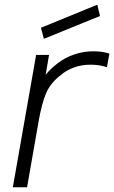

<svg xmlns="http://www.w3.org/2000/svg" viewBox="-20 -796 485 816"><path d="M166.5 -631 154 -678 393.5 -776 405 -728ZM445 -568.5 434.5 -510.5Q400.5 -521.5 362.5 -521Q328 -521 295.2 -509.5Q262.5 -498 238.5 -477Q194.5 -443.5 176 -400Q166.5 -377.5 159 -349.2Q151.5 -321 145 -285.5L95 0H34.5L133.5 -562.5H188.5L174 -478Q194 -503.5 225 -527Q258 -552.5 297.2 -565.2Q336.5 -578 376 -578Q413.5 -578 445 -568.5Z"/></svg>

Font: Russisch Sans Light
Style: Italic
Weight: 300
Italic angle: -10°
Designer: Michael Sharanda (font) & Cristiano Sobral (main changes)
Foundry: Michael Sharanda
Version: Version 2.00;September 8, 2020;FontCreator 13.0.0.2681 64-bi